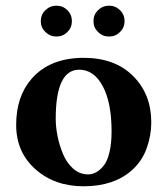

<svg xmlns="http://www.w3.org/2000/svg" viewBox="-20 -648 591 678"><path d="M310.1 -573.2Q310.1 -596.2 326.2 -612.1Q342.3 -627.9 365.2 -627.9Q387.7 -627.9 403.8 -612.1Q419.9 -596.2 419.9 -573.2Q419.9 -550.8 403.8 -534.9Q387.7 -519 365.2 -519Q342.3 -519 326.2 -534.9Q310.1 -550.8 310.1 -573.2ZM124 -573.2Q124 -596.2 140.4 -612.1Q156.7 -627.9 179.2 -627.9Q202.1 -627.9 218 -612.1Q233.9 -596.2 233.9 -573.2Q233.9 -550.8 218 -534.9Q202.1 -519 179.2 -519Q156.7 -519 140.4 -534.9Q124 -550.8 124 -573.2ZM259.8 -401.9Q176.8 -401.9 176.8 -229Q176.8 -199.2 183.3 -166.7Q189.9 -134.3 202.9 -103.3Q215.8 -72.3 238.8 -52.2Q261.7 -32.2 291 -32.2Q305.7 -32.2 319.3 -39.6Q333 -46.9 345.9 -62.7Q358.9 -78.6 366.5 -109.9Q374 -141.1 374 -184.1Q374 -285.6 342.8 -343.8Q311.5 -401.9 259.8 -401.9ZM37.1 -207Q37.1 -307.6 91.8 -370.1Q156.2 -443.8 275.9 -443.8Q385.3 -443.8 449.7 -379.9Q514.2 -315.9 514.2 -215.8Q514.2 -169.4 497.8 -124Q481.4 -78.6 445.8 -46.9Q382.3 9.8 274.9 9.8Q172.9 9.8 105 -50.5Q37.1 -110.8 37.1 -207Z"/></svg>

Font: Linux Libertine G
Style: Bold
Weight: 700
Designer: Philipp H. Poll
Foundry: Philipp H. Poll
Version: Version 5.0.3